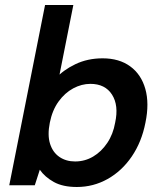

<svg xmlns="http://www.w3.org/2000/svg" viewBox="-20 -740 635 767"><path d="M202 -426Q232 -460 281 -483.5Q330 -507 390 -507Q456 -507 500 -475Q544 -443 560.5 -385Q577 -327 561 -250Q546 -173 506.5 -115Q467 -57 410 -25Q353 7 287 7Q231 7 195 -13Q159 -33 139 -62L119 0H17L160 -720H273L214 -423ZM440 -250Q455 -319 427.5 -362Q400 -405 341 -405Q306 -405 272.5 -387Q239 -369 214 -334.5Q189 -300 179 -250Q169 -200 180 -165.5Q191 -131 217.5 -113Q244 -95 280 -95Q319 -95 352 -114.5Q385 -134 408.5 -169Q432 -204 440 -250Z"/></svg>

Font: Albert Sans SemiBold
Style: Italic
Weight: 600
Italic angle: -11.25°
Designer: Andreas Rasmussen
Foundry: a.Foundry
Version: Version 1.025